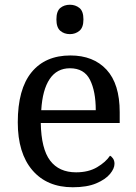

<svg xmlns="http://www.w3.org/2000/svg" viewBox="-20 -780 575 810"><path d="M287 10Q178 10 116.5 -62Q55 -134 55 -264Q55 -404 113 -475Q171 -546 277 -546Q374 -546 429.5 -486Q485 -426 485 -307V-261H152Q154 -152 191.5 -102.5Q229 -53 301 -53Q353 -53 389.5 -74.5Q426 -96 444 -123Q451 -120 457 -111Q463 -102 463 -89Q463 -69 444 -46Q425 -23 386 -6.5Q347 10 287 10ZM384 -315Q384 -395 359.5 -443.5Q335 -492 275 -492Q220 -492 189.5 -446.5Q159 -401 154 -315ZM275 -636Q251 -636 234.5 -650Q218 -664 218 -698Q218 -733 234.5 -746.5Q251 -760 275 -760Q298 -760 315 -746.5Q332 -733 332 -698Q332 -664 315 -650Q298 -636 275 -636Z"/></svg>

Font: Noto Serif Old Uyghur
Style: Regular
Weight: 400
Designer: Lewis McGuffie
Foundry: Google LLC
Version: Version 1.003; ttfautohint (v1.8.4.7-5d5b)